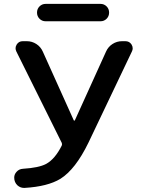

<svg xmlns="http://www.w3.org/2000/svg" viewBox="-20 -962 733 970"><path d="M115.2 -753.9Q141.6 -753.9 163.6 -739.7Q185.5 -725.6 196.3 -701.2L352.5 -354.5Q353.5 -352.5 355.5 -352.5Q357.4 -352.5 358.4 -354.5L515.6 -701.2Q526.4 -725.6 548.3 -739.7Q570.3 -753.9 596.7 -753.9H613.3Q633.8 -753.9 644.5 -737.3Q650.4 -727.5 650.4 -717.8Q650.4 -710 646.5 -702.1L426.8 -241.2Q361.3 -106.4 285.2 -58.6Q220.7 -19.5 104.5 -12.7Q102.5 -12.7 100.6 -12.7Q83 -12.7 68.4 -25.4Q51.8 -41 51.8 -64.5Q51.8 -81.1 63.5 -93.8Q76.2 -108.4 96.7 -109.4Q175.8 -114.3 212.9 -133.8Q257.8 -158.2 292 -226.6Q294.9 -233.4 292 -240.2L62.5 -702.1Q58.6 -710 58.6 -718.8Q58.6 -727.5 64.5 -737.3Q75.2 -753.9 94.7 -753.9ZM210.9 -854.5Q192.4 -854.5 179.7 -867.2Q167 -879.9 167 -898.4Q167 -917 179.7 -929.7Q192.4 -942.4 210.9 -942.4H487.3Q505.9 -942.4 518.6 -929.7Q531.2 -917 531.2 -898.4Q531.2 -879.9 518.6 -867.2Q505.9 -854.5 487.3 -854.5Z"/></svg>

Font: Gen Jyuu Gothic Medium
Style: Regular
Weight: 500
Designer: [Source Han Sans]
Ryoko NISHIZUKA  (kana & ideographs); Paul D. Hunt (Latin, Greek & Cyrillic); Wenlong ZHANG  (bopomofo
Version: Version 1.002.20150607